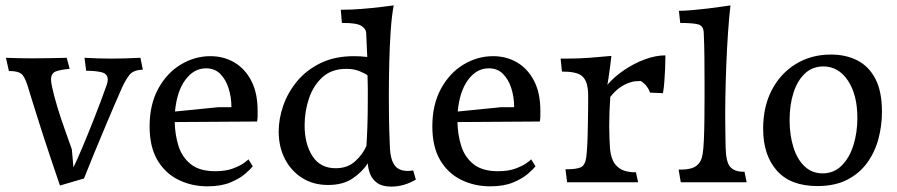

<svg xmlns="http://www.w3.org/2000/svg" viewBox="-20 -675 3321 711"><path d="M202 12Q160 -111 136 -185.5Q112 -260 100 -299.5Q88 -339 82 -358Q71 -393 58 -402.5Q45 -412 13 -412L2 -461Q29 -460 52.5 -459.5Q76 -459 98 -459Q129 -459 159.5 -459.5Q190 -460 227 -461L238 -420Q202 -417 185.5 -410Q169 -403 169 -380Q169 -372 172 -357Q179 -323 192 -280Q205 -237 220 -195.5Q235 -154 246 -122L252 -55Q266 -84 286 -131.5Q306 -179 329.5 -238.5Q353 -298 376 -363Q379 -372 379 -380Q379 -402 356 -407.5Q333 -413 299 -413L293 -461Q344 -458 391 -458Q440 -458 500 -461L509 -417Q473 -416 458.5 -396.5Q444 -377 433 -353Q403 -285 375 -218.5Q347 -152 325 -98.5Q303 -45 291 -14Z M748 15Q690 15 641 -9Q592 -33 563 -82Q534 -131 534 -207Q534 -288 566 -346.5Q598 -405 649.5 -436Q701 -467 759 -467Q808 -467 847.5 -444Q887 -421 910.5 -376Q934 -331 934 -265Q934 -255 934 -245.5Q934 -236 932 -225L627 -223Q628 -176 641 -134.5Q654 -93 686.5 -67Q719 -41 777 -41Q816 -41 842.5 -51Q869 -61 883.5 -71.5Q898 -82 900 -85L916 -59Q908 -49 888 -31.5Q868 -14 833.5 0.5Q799 15 748 15ZM743 -422Q698 -422 666.5 -379.5Q635 -337 628 -262L788 -278H837Q837 -315 826.5 -348Q816 -381 795.5 -401.5Q775 -422 743 -422Z M1195 10Q1140 10 1099 -16Q1058 -42 1035 -86.5Q1012 -131 1012 -188Q1012 -235 1029 -284Q1046 -333 1080.5 -374.5Q1115 -416 1167.5 -441.5Q1220 -467 1291 -467Q1316 -467 1340 -464Q1338 -518 1336 -554Q1335 -568 1318.5 -579Q1302 -590 1252 -590H1246L1242 -639H1251Q1282 -639 1319.5 -642Q1357 -645 1390 -649Q1423 -653 1438 -655Q1431 -620 1427 -563.5Q1423 -507 1421.5 -443Q1420 -379 1420 -321Q1420 -245 1421.5 -191.5Q1423 -138 1424 -125Q1426 -85 1441 -63.5Q1456 -42 1490 -42Q1495 -42 1500 -42.5Q1505 -43 1510 -44L1520 -10Q1500 2 1477 9Q1454 16 1429 16Q1396 16 1377.5 3Q1359 -10 1351 -30Q1343 -50 1342 -70Q1321 -38 1285.5 -14Q1250 10 1195 10ZM1108 -211Q1108 -142 1137 -97Q1166 -52 1223 -52Q1267 -52 1295.5 -78Q1324 -104 1337 -135Q1339 -165 1340.5 -208Q1342 -251 1342 -305Q1342 -327 1342 -350Q1342 -373 1341 -396Q1330 -404 1310 -412Q1290 -420 1262 -420Q1208 -420 1174 -389Q1140 -358 1124 -310Q1108 -262 1108 -211Z M1795 15Q1737 15 1688 -9Q1639 -33 1610 -82Q1581 -131 1581 -207Q1581 -288 1613 -346.5Q1645 -405 1696.5 -436Q1748 -467 1806 -467Q1855 -467 1894.5 -444Q1934 -421 1957.5 -376Q1981 -331 1981 -265Q1981 -255 1981 -245.5Q1981 -236 1979 -225L1674 -223Q1675 -176 1688 -134.5Q1701 -93 1733.5 -67Q1766 -41 1824 -41Q1863 -41 1889.5 -51Q1916 -61 1930.5 -71.5Q1945 -82 1947 -85L1963 -59Q1955 -49 1935 -31.5Q1915 -14 1880.5 0.5Q1846 15 1795 15ZM1790 -422Q1745 -422 1713.5 -379.5Q1682 -337 1675 -262L1835 -278H1884Q1884 -315 1873.5 -348Q1863 -381 1842.5 -401.5Q1822 -422 1790 -422Z M2080 0 2074 -48Q2115 -48 2131 -55.5Q2147 -63 2151 -93Q2153 -108 2154.5 -134Q2156 -160 2156.5 -190Q2157 -220 2157.5 -247Q2158 -274 2158 -291Q2158 -310 2158 -324Q2158 -338 2156 -349Q2152 -381 2132.5 -395.5Q2113 -410 2061 -410L2056 -458H2079Q2123 -458 2162.5 -461Q2202 -464 2244 -468Q2243 -456 2240 -434Q2237 -412 2234 -390.5Q2231 -369 2229 -361Q2255 -391 2292 -416Q2329 -441 2369 -455.5Q2409 -470 2444 -470V-461Q2444 -445 2443 -420Q2442 -395 2440 -370.5Q2438 -346 2435 -330L2387 -332Q2384 -343 2375.5 -354.5Q2367 -366 2353 -375Q2342 -375 2332.5 -374Q2323 -373 2314 -370Q2272 -357 2240 -316Q2238 -289 2237 -262Q2236 -235 2236 -208Q2236 -186 2237 -161.5Q2238 -137 2239 -123Q2243 -86 2257.5 -67.5Q2272 -49 2291.5 -43Q2311 -37 2330 -37H2335L2343 0Z M2501 0 2493 -47H2503Q2541 -47 2559.5 -61.5Q2578 -76 2582 -105Q2585 -122 2586.5 -156Q2588 -190 2588.5 -231.5Q2589 -273 2589 -310.5Q2589 -348 2589 -372Q2589 -419 2588.5 -465.5Q2588 -512 2586 -554Q2585 -580 2564.5 -585Q2544 -590 2499 -590L2494 -635Q2515 -635 2543.5 -637.5Q2572 -640 2601.5 -643.5Q2631 -647 2653.5 -650.5Q2676 -654 2685 -655Q2680 -613 2676 -555Q2672 -497 2669.5 -432.5Q2667 -368 2666 -306.5Q2665 -245 2666 -196L2667 -132Q2668 -75 2684 -57Q2700 -39 2733 -39H2737L2745 0Z M3007 14Q2907 14 2856.5 -43.5Q2806 -101 2806 -198Q2806 -280 2838 -341.5Q2870 -403 2927 -438Q2984 -473 3057 -473Q3112 -473 3154.5 -451.5Q3197 -430 3221.5 -383.5Q3246 -337 3246 -261Q3246 -210 3233 -161Q3220 -112 3191.5 -72.5Q3163 -33 3117.5 -9.5Q3072 14 3007 14ZM3026 -33Q3068 -33 3097 -62Q3126 -91 3140.5 -138Q3155 -185 3155 -238Q3155 -324 3120 -376.5Q3085 -429 3029 -429Q2989 -429 2961 -403Q2933 -377 2918.5 -332Q2904 -287 2904 -230Q2904 -175 2918 -130Q2932 -85 2959.5 -59Q2987 -33 3026 -33Z"/></svg>

Font: Maname
Style: Regular
Weight: 400
Designer: Pathum Egodawatta
Foundry: mooniak
Version: Version 1.000; ttfautohint (v1.8.4.7-5d5b)